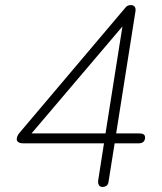

<svg xmlns="http://www.w3.org/2000/svg" viewBox="-20 -731 640 757"><path d="M384 6Q374 6 370 -1Q366 -8 367 -19L390 -166H70Q59 -166 52.5 -170.5Q46 -175 46 -182Q46 -187 48.5 -194Q51 -201 60 -211L472 -698Q478 -706 483.5 -708.5Q489 -711 496 -711Q506 -711 511 -704.5Q516 -698 514 -686L438 -205H530Q541 -205 546.5 -201Q552 -197 552 -189Q552 -178 545.5 -172Q539 -166 528 -166H432L408 -15Q407 -5 401 0.5Q395 6 384 6ZM396 -205 468 -660H491L95 -194L96 -205Z"/></svg>

Font: Nunito ExtraLight
Style: Italic
Weight: 200
Italic angle: -9°
Designer: Vernon Adams
Foundry: Vernon Adams
Version: Version 3.602